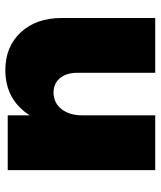

<svg xmlns="http://www.w3.org/2000/svg" viewBox="38 -622 593 708"><g transform="rotate(90 334.0 -267.5)"><path d="M404.8 -543.9H606.9V0H404.8V-81.1Q347.2 8.8 237.8 8.8Q151.9 8.8 98.9 -47.9Q45.9 -104.5 45.9 -199.2V-543.9H248V-255.9Q248 -216.3 267.8 -192.6Q287.6 -168.9 320.8 -168.9Q359.4 -169.4 382.1 -198.7Q404.8 -228 404.8 -274.9Z"/></g></svg>

Font: Montserrat arm ExtraBold
Style: Regular
Weight: 800
Designer: Julieta Ulanovsky
Foundry: Julieta Ulanovsky
Version: Version 6.000;PS 006.000;hotconv 1.0.88;makeotf.lib2.5.64775